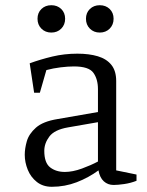

<svg xmlns="http://www.w3.org/2000/svg" viewBox="-20 -706 565 737"><path d="M179 11Q145 11 121.5 -7.5Q98 -26 86.5 -54.5Q75 -83 75 -112Q75 -136 83 -164Q91 -192 118 -216Q145 -240 201 -249L356 -276V-364Q356 -402 338.5 -426.5Q321 -451 264 -451Q241 -451 212.5 -447.5Q184 -444 158 -437L133 -350H111L94 -463Q135 -478 181 -489Q227 -500 277 -500Q322 -500 355.5 -490Q389 -480 407.5 -457Q426 -434 426 -395V-52L504 -36V-12Q481 -3 456.5 0.5Q432 4 416 4Q394 4 378.5 -10Q363 -24 358 -52Q320 -24 274.5 -6.5Q229 11 179 11ZM229 -46Q259 -46 294.5 -59Q330 -72 356 -86V-237L241 -217Q189 -208 169.5 -182Q150 -156 150 -127Q150 -81 172.5 -63.5Q195 -46 229 -46ZM177 -581Q154 -581 139 -596Q124 -611 124 -634Q124 -657 139 -671.5Q154 -686 177 -686Q200 -686 215 -671.5Q230 -657 230 -634Q230 -611 215 -596Q200 -581 177 -581ZM363 -581Q340 -581 325 -596Q310 -611 310 -634Q310 -657 325 -671.5Q340 -686 363 -686Q386 -686 401 -671.5Q416 -657 416 -634Q416 -611 401 -596Q386 -581 363 -581Z"/></svg>

Font: Manuale Light
Style: Regular
Weight: 300
Designer: Eduardo Tunni / Pablo Cosgaya
Foundry: Eduardo Tunni / Pablo Cosgaya
Version: Version 1.002